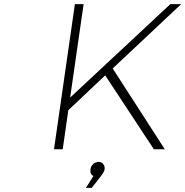

<svg xmlns="http://www.w3.org/2000/svg" viewBox="-20 -719 893 925"><path d="M240.2 0 340.8 -699.2H382.8L317.9 -249L800.8 -699.2H853L522.9 -389.2L773.9 0H721.2L486.8 -356L309.1 -188L282.2 0ZM394 186 430.2 128.9Q412.6 120.6 416 96.2Q418 81.1 429.4 71Q440.9 61 455.1 61Q468.8 61 477.3 71.3Q485.8 81.5 483.9 97.2Q481.9 109.4 466.8 128.9L421.9 186Z"/></svg>

Font: Trueno UltraLight
Style: Italic
Weight: 250
Designer: Julieta Ulanovsky
Foundry: Julieta Ulanovsky
Version: Version 3.001b | FøM Fix